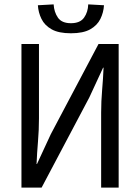

<svg xmlns="http://www.w3.org/2000/svg" viewBox="-20 -857 640 877"><path d="M78 0V-656H158V-316Q158 -264 153.5 -210.5Q149 -157 147 -108H149L212 -244L430 -656H522V0H442V-343Q442 -394 446.5 -446Q451 -498 453 -548H451L388 -412L170 0ZM304 -705Q248 -705 216 -723Q184 -741 169.5 -770.5Q155 -800 153 -833L225 -837Q227 -802 244.5 -776.5Q262 -751 304 -751Q346 -751 364 -776.5Q382 -802 383 -837L455 -833Q453 -800 438.5 -770.5Q424 -741 392 -723Q360 -705 304 -705Z"/></svg>

Font: Source Code Pro
Style: Regular
Weight: 400
Monospace: yes
Designer: Paul D. Hunt, Teo Tuominen
Foundry: Adobe Systems Incorporated
Version: Version 1.018;hotconv 1.0.116;makeotfexe 2.5.65601